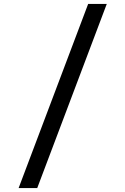

<svg xmlns="http://www.w3.org/2000/svg" viewBox="-20 -850 640 980"><path d="M75 110 430 -830H525L170 110Z"/></svg>

Font: JetBrainsMonoNL NFM
Style: Regular
Weight: 400
Monospace: yes
Designer: Philipp Nurullin, Konstantin Bulenkov
Foundry: JetBrains
Version: Version 2.304; ttfautohint (v1.8.4.7-5d5b);Nerd Fonts 3.3.0